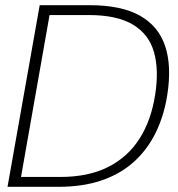

<svg xmlns="http://www.w3.org/2000/svg" viewBox="-20 -720 685 740"><path d="M9 0 133 -700H325Q448 -700 519.5 -659.5Q591 -619 616.5 -542.5Q642 -466 625 -356Q613 -277 581.5 -211.5Q550 -146 498.5 -98.5Q447 -51 374 -25.5Q301 0 206 0ZM61 -38H212Q321 -38 397 -76.5Q473 -115 518 -186Q563 -257 578 -355Q593 -450 573.5 -519Q554 -588 492.5 -625Q431 -662 322 -662H171Z"/></svg>

Font: DM Sans 36pt ExtraLight
Style: Italic
Weight: 250
Italic angle: -10°
Designer: Colophon Foundry, Jonny Pinhorn
Foundry: Colophon Foundry
Version: Version 4.004;gftools[0.9.30]